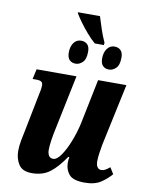

<svg xmlns="http://www.w3.org/2000/svg" viewBox="-95 -938 773 1015"><g transform="rotate(10 291.5 -430.5)"><path d="M356 -724Q334 -743 311.5 -769Q289 -795 270.5 -820.5Q252 -846 242 -863L239 -871H358Q368 -839 379.5 -804Q391 -769 406 -737L405 -724ZM275 -601Q254 -601 241.5 -613.5Q229 -626 229 -653Q229 -685 243.5 -705.5Q258 -726 284 -726Q304 -726 316.5 -713.5Q329 -701 329 -675Q329 -634 311.5 -617.5Q294 -601 275 -601ZM454 -601Q433 -601 420.5 -613.5Q408 -626 408 -653Q408 -685 423 -705.5Q438 -726 462 -726Q483 -726 495.5 -713.5Q508 -701 508 -675Q508 -634 490.5 -617.5Q473 -601 454 -601ZM430 10Q368 10 346.5 -16Q325 -42 325 -78Q325 -93 328 -109H322Q284 -52 245 -21.5Q206 9 147 9Q96 9 76 -22Q56 -53 56 -95Q56 -121 62 -153Q68 -185 74 -212L109 -389Q114 -413 117 -428.5Q120 -444 120 -457Q120 -471 112 -476.5Q104 -482 84 -482H65L77 -536H291L229 -237Q223 -209 218.5 -179Q214 -149 214 -128Q214 -109 221.5 -97Q229 -85 245 -85Q265 -85 287 -117Q309 -149 328 -197.5Q347 -246 358 -296L407 -536H559L488 -203Q484 -180 480.5 -157Q477 -134 477 -112Q477 -93 484.5 -82Q492 -71 505 -71Q517 -71 527.5 -77Q538 -83 551 -94L572 -60Q550 -34 517.5 -12Q485 10 430 10Z"/></g></svg>

Font: Noto Serif ExtraCondensed ExtraBold
Style: Italic
Weight: 800
Width: 2
Italic angle: -12°
Designer: Monotype Design Team
Foundry: Monotype Imaging Inc.
Version: Version 2.013